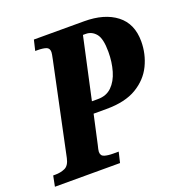

<svg xmlns="http://www.w3.org/2000/svg" viewBox="-149 -828 899 942"><g transform="rotate(-20 300.0 -357.0)"><path d="M-21 0 -10 -55H2Q29 -55 51.5 -65Q74 -75 82 -112L183 -591Q189 -619 189 -627Q189 -648 172 -653.5Q155 -659 128 -659H116L129 -714H391Q497 -714 559 -666Q621 -618 621 -526Q621 -460 593 -402Q565 -344 505 -308Q445 -272 347 -272H280L247 -122Q244 -110 242 -101Q240 -92 240 -87Q240 -66 258 -60.5Q276 -55 303 -55H332L319 0ZM325 -332Q369 -332 397 -359.5Q425 -387 438.5 -433Q452 -479 452 -533Q452 -602 430.5 -627.5Q409 -653 378 -653H363L293 -332Z"/></g></svg>

Font: Noto Serif Condensed ExtraBold
Style: Italic
Weight: 800
Width: 3
Italic angle: -12°
Designer: Monotype Design Team
Foundry: Monotype Imaging Inc.
Version: Version 2.014; ttfautohint (v1.8.4.7-5d5b)